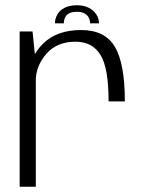

<svg xmlns="http://www.w3.org/2000/svg" viewBox="-20 -712 556 732"><path d="M394 -325.5H456Q456 -469 418.2 -533.2Q380.5 -597.5 289 -597.5Q197.5 -597.5 144.8 -546.2Q92 -495 92 -423L116 -401Q116 -459.5 156.2 -506.2Q196.5 -553 268 -553Q331.5 -553 362.8 -503.2Q394 -453.5 394 -325.5ZM55 0H116.5V-470.5L104 -592H55ZM273.5 -692Q245.5 -692 226.8 -682.5Q208 -673 198.8 -657Q189.5 -641 189.5 -623H223.5Q223.5 -635 228 -645Q232.5 -655 243.2 -661Q254 -667 273.5 -667Q291 -667 302 -661Q313 -655 318.2 -645Q323.5 -635 323.5 -623H357.5Q357.5 -641 347.2 -657Q337 -673 318.2 -682.5Q299.5 -692 273.5 -692Z"/></svg>

Font: Anybody Thin Light
Style: Regular
Weight: 300
Version: Version 1.113;gftools[0.9.25]